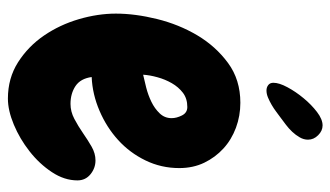

<svg xmlns="http://www.w3.org/2000/svg" viewBox="-196 -641 840 488"><g transform="rotate(90 224.0 -397.0)"><path d="M438.5 -173.8Q438.5 -140.6 417.5 -108.9Q396.5 -77.1 364.7 -52.2Q333 -27.3 296.9 -12.2Q260.7 2.9 230.5 2.9Q178.7 2.9 138.2 -22.9Q97.7 -48.8 70.3 -88.9Q43 -128.9 28.8 -177.2Q14.6 -225.6 14.6 -271.5Q14.6 -320.3 28.3 -376Q42 -431.6 69.8 -478.5Q97.7 -525.4 140.1 -556.6Q182.6 -587.9 241.2 -587.9Q274.4 -587.9 304.7 -576.7Q335 -565.4 357.4 -544.9Q379.9 -524.4 393.6 -496.1Q407.2 -467.8 407.2 -432.6Q407.2 -386.7 387.7 -346.7Q368.2 -306.6 335.9 -277.3Q303.7 -248 261.7 -230Q219.7 -211.9 175.8 -210Q179.7 -181.6 198.7 -168.9Q217.8 -156.2 244.1 -156.2Q263.7 -156.2 282.2 -166Q300.8 -175.8 318.4 -188Q335.9 -200.2 353 -210Q370.1 -219.7 387.7 -219.7Q407.2 -219.7 422.9 -207Q438.5 -194.3 438.5 -173.8ZM280.3 -413.1Q280.3 -425.8 273.4 -439.5Q266.6 -453.1 252 -453.1Q230.5 -453.1 215.8 -441.9Q201.2 -430.7 191.4 -413.6Q181.6 -396.5 176.3 -377Q170.9 -357.4 169.9 -340.8Q183.6 -343.8 202.6 -348.6Q221.7 -353.5 238.8 -361.8Q255.9 -370.1 268.1 -382.8Q280.3 -395.5 280.3 -413.1ZM335 -759.8Q335 -749 329.1 -738.8Q323.2 -728.5 314.9 -719.7Q306.6 -710.9 296.9 -703.6Q287.1 -696.3 279.3 -690.4Q272.5 -685.5 264.2 -679.2Q255.9 -672.9 246.6 -667.5Q237.3 -662.1 228 -658.2Q218.8 -654.3 210 -654.3Q202.1 -654.3 196.3 -658.7Q190.4 -663.1 190.4 -671.9Q190.4 -686.5 201.7 -707.5Q212.9 -728.5 229.5 -748.5Q246.1 -768.6 264.6 -782.7Q283.2 -796.9 298.8 -796.9Q312.5 -796.9 323.7 -785.6Q335 -774.4 335 -759.8Z"/></g></svg>

Font: Chewy
Style: Regular
Weight: 400
Designer: Squid
Foundry: Font Diner, Inc DBA Sideshow
Version: Version 1.000